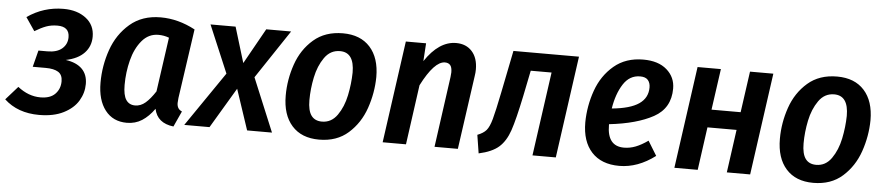

<svg xmlns="http://www.w3.org/2000/svg" viewBox="-48 -761 4571 992"><g transform="rotate(5 2237.0 -264.5)"><path d="M411 -413Q411 -363 378.5 -328.5Q346 -294 283 -281Q339 -273 368 -244Q397 -215 397 -166Q397 -120 372.5 -79Q348 -38 296.5 -12Q245 14 170 14Q59 14 -11 -51L51 -121Q107 -77 169 -77Q220 -77 245.5 -103.5Q271 -130 271 -169Q271 -203 248.5 -217Q226 -231 183 -231H116L138 -317H184Q234 -317 260.5 -340Q287 -363 287 -399Q287 -454 225 -454Q193 -454 167 -444.5Q141 -435 108 -415L61 -484Q146 -543 249 -543Q320 -543 365.5 -508Q411 -473 411 -413Z M932 -496 880 -136Q878 -116 878 -110Q878 -95 884 -84.5Q890 -74 904 -68L867 13Q782 3 767 -70Q738 -29 703.5 -7Q669 15 625 15Q553 15 512.5 -37.5Q472 -90 472 -180Q472 -268 501 -351Q530 -434 593.5 -488.5Q657 -543 753 -543Q844 -543 932 -496ZM597 -179Q597 -126 613 -102Q629 -78 660 -78Q689 -78 713.5 -99Q738 -120 764 -160L804 -442Q778 -452 749 -452Q698 -452 663.5 -411Q629 -370 613 -307.5Q597 -245 597 -179Z M1262 -277 1377 0H1248L1178 -210L1053 0H922L1116 -283L1012 -529H1142L1198 -345L1301 -529H1430Z M1431 -197Q1431 -280 1458.5 -359.5Q1486 -439 1546 -491Q1606 -543 1698 -543Q1789 -543 1839 -487.5Q1889 -432 1889 -333Q1888 -250 1860.5 -170.5Q1833 -91 1773.5 -38Q1714 15 1622 15Q1531 15 1481 -41Q1431 -97 1431 -197ZM1765 -345Q1765 -450 1691 -450Q1641 -450 1610.5 -406.5Q1580 -363 1567.5 -302.5Q1555 -242 1555 -184Q1555 -130 1573.5 -104.5Q1592 -79 1629 -79Q1678 -79 1708.5 -122.5Q1739 -166 1751.5 -226.5Q1764 -287 1765 -345Z M2398 -417Q2398 -400 2395 -382L2341 0H2220L2271 -367Q2273 -385 2273 -391Q2273 -417 2263.5 -428Q2254 -439 2236 -439Q2181 -439 2115 -310L2072 0H1951L2025 -529H2130L2124 -436Q2196 -544 2285 -544Q2337 -544 2367.5 -510Q2398 -476 2398 -417Z M2849 0H2728L2789 -435H2681L2654 -302Q2628 -177 2608.5 -120Q2589 -63 2554 -32Q2519 -1 2450 14L2435 -81Q2466 -93 2481 -110.5Q2496 -128 2507.5 -169.5Q2519 -211 2539 -310L2583 -529H2923Z M3422 -407Q3422 -305 3336.5 -258Q3251 -211 3108 -195V-191Q3108 -81 3195 -81Q3226 -81 3255.5 -92.5Q3285 -104 3319 -128L3365 -53Q3275 15 3179 15Q3086 15 3035.5 -40Q2985 -95 2985 -194Q2986 -280 3014.5 -360Q3043 -440 3104 -491.5Q3165 -543 3256 -543Q3334 -543 3378 -504.5Q3422 -466 3422 -407ZM3300 -402Q3300 -426 3287.5 -440.5Q3275 -455 3247 -455Q3192 -455 3159.5 -404Q3127 -353 3115 -277Q3210 -286 3255 -317Q3300 -348 3300 -402Z M3767 -223H3616L3585 0H3464L3538 -529H3659L3629 -316H3780L3810 -529H3931L3857 0H3736Z M3994 -197Q3994 -280 4021.5 -359.5Q4049 -439 4109 -491Q4169 -543 4261 -543Q4352 -543 4402 -487.5Q4452 -432 4452 -333Q4451 -250 4423.5 -170.5Q4396 -91 4336.5 -38Q4277 15 4185 15Q4094 15 4044 -41Q3994 -97 3994 -197ZM4328 -345Q4328 -450 4254 -450Q4204 -450 4173.5 -406.5Q4143 -363 4130.5 -302.5Q4118 -242 4118 -184Q4118 -130 4136.5 -104.5Q4155 -79 4192 -79Q4241 -79 4271.5 -122.5Q4302 -166 4314.5 -226.5Q4327 -287 4328 -345Z"/></g></svg>

Font: Fira Sans Condensed Medium
Style: Italic
Weight: 500
Width: 3
Italic angle: -8°
Designer: bBox Type GmbH & Carrois Corporate GbR & Edenspiekermann AG
Foundry: bBox Type GmbH & Carrois Corporate GbR & Edenspiekermann AG
Version: Version 4.301